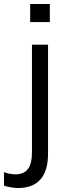

<svg xmlns="http://www.w3.org/2000/svg" viewBox="-72 -727 340 967"><path d="M80 -616V-707H179V-616ZM18 220Q4 220 -17 216.5Q-38 213 -52 208V140Q-40 145 -24 148Q-8 151 6 151Q48 151 68.5 124.5Q89 98 89 38V-502H170V46Q170 220 18 220Z"/></svg>

Font: Mulish
Style: Regular
Weight: 400
Designer: Vernon Adams
Foundry: Vernon Adams
Version: Version 3.603; ttfautohint (v1.8.3)